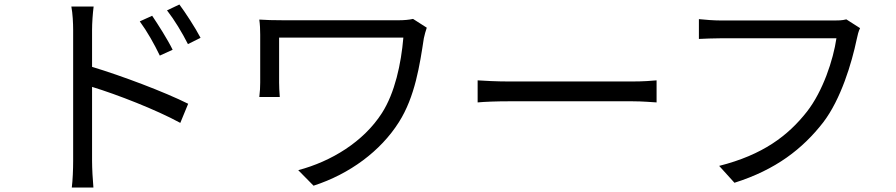

<svg xmlns="http://www.w3.org/2000/svg" viewBox="-20 -790 3980 853"><path d="M656 -720 601 -695C634 -650 665 -595 690 -543L747 -569C724 -616 681 -683 656 -720ZM777 -770 722 -744C756 -700 788 -647 815 -594L871 -622C847 -668 803 -735 777 -770ZM305 -75C305 -38 303 11 299 43H395C392 11 389 -43 389 -75V-404C500 -370 673 -303 781 -244L816 -329C710 -382 521 -453 389 -493V-657C389 -687 392 -730 396 -761H297C303 -730 305 -685 305 -657C305 -573 305 -131 305 -75Z M1876 -667 1815 -706C1798 -702 1774 -700 1752 -700C1696 -700 1272 -700 1239 -700C1196 -700 1159 -701 1132 -703C1135 -681 1136 -659 1136 -636C1136 -594 1136 -454 1136 -423C1136 -404 1135 -383 1132 -359H1223C1221 -383 1220 -408 1220 -423C1220 -454 1220 -594 1220 -623C1292 -623 1715 -623 1772 -623C1762 -505 1734 -377 1677 -288C1595 -160 1452 -73 1305 -34L1373 35C1534 -17 1671 -119 1752 -247C1824 -360 1845 -502 1863 -620C1865 -630 1872 -657 1876 -667Z M2102 -433V-335C2133 -338 2186 -340 2241 -340C2316 -340 2715 -340 2790 -340C2835 -340 2877 -336 2897 -335V-433C2875 -431 2839 -428 2789 -428C2715 -428 2315 -428 2241 -428C2185 -428 2132 -431 2102 -433Z M3801 -665 3740 -704C3721 -699 3702 -699 3687 -699C3641 -699 3242 -699 3185 -699C3152 -699 3113 -702 3085 -705V-617C3111 -618 3145 -620 3185 -620C3242 -620 3638 -620 3696 -620C3682 -524 3636 -385 3565 -294C3481 -187 3369 -102 3175 -53L3243 22C3427 -36 3546 -129 3637 -246C3716 -349 3764 -510 3786 -615C3790 -634 3794 -651 3801 -665Z"/></svg>

Font: ChiuKong Gothic CL
Style: Regular
Weight: 400
Designer: Ryoko NISHIZUKA 西塚涼子 (kana, bopomofo & ideographs); Paul D. Hunt (Latin, Greek & Cyrillic); Sandoll Communications 산돌커뮤니
Foundry: Adobe
Version: Version 1.300